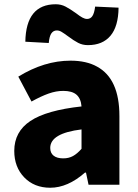

<svg xmlns="http://www.w3.org/2000/svg" viewBox="-20 -868 646 902"><path d="M47 -159Q47 -249 122.5 -299.5Q198 -350 363 -368Q360 -405 339.5 -423Q319 -441 277 -441Q244 -441 208.5 -428.5Q173 -416 128 -391L66 -508Q188 -583 311 -583Q386 -583 436 -555Q541 -498 541 -323V0H396L384 -57H379Q298 14 216 14Q141 14 94 -34.5Q47 -83 47 -159ZM363 -169V-260Q216 -242 216 -173Q216 -149 232 -136.5Q248 -124 277 -124Q303 -124 323 -135Q343 -146 363 -169ZM299 -698Q280 -712 269 -718.5Q258 -725 247 -725Q231 -725 221.5 -711.5Q212 -698 209 -666L99 -672Q102 -848 242 -848Q267 -848 288 -837Q309 -826 337 -806Q355 -792 367 -785.5Q379 -779 389 -779Q405 -779 414 -792.5Q423 -806 427 -837L537 -832Q536 -744 499 -700Q462 -656 393 -656Q368 -656 347.5 -666.5Q327 -677 299 -698Z"/></svg>

Font: Merged Yaku Han JP Black
Style: Regular
Weight: 900
Designer: Ryoko NISHIZUKA 西塚涼子 (kana, bopomofo & ideographs); Paul D. Hunt (Latin, Greek & Cyrillic); Sandoll Communications 산돌커뮤니
Foundry: Adobe
Version: Version 2.004